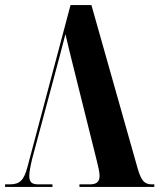

<svg xmlns="http://www.w3.org/2000/svg" viewBox="-20 -734 627 754"><path d="M0 0H186V-10H130C105 -10 95 -19 95 -43C95 -58 99 -80 107 -113L213 -508C220 -535 227 -562 237 -600C246 -560 253 -533 263 -492L361 -99C365 -82 371 -59 371 -44C371 -24 363 -10 334 -10H292V0H586V-10H577C547 -10 535 -24 521 -71L339 -714H257L88 -79C74 -26 58 -10 18 -10H0Z"/></svg>

Font: Noto Serif Display Condensed Extra
Style: Regular
Weight: 800
Width: 3
Designer: Monotype Design Team
Foundry: Monotype Imaging Inc.
Version: Version 1.900